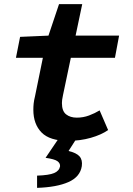

<svg xmlns="http://www.w3.org/2000/svg" viewBox="-20 -668 640 927"><path d="M309 12Q220 12 180.5 -28.5Q141 -69 141 -138Q141 -153 142.5 -168Q144 -183 149 -203L187 -389H57L77 -490L214 -496L265 -648H377L345 -496H555L535 -389H322L284 -208Q281 -194 280 -186Q279 -178 279 -170Q279 -132 299 -116Q319 -100 351 -100Q382 -100 410 -110.5Q438 -121 461 -135L502 -40Q469 -17 418 -2.5Q367 12 309 12ZM159 239V180Q217 178 241.5 167.5Q266 157 270 135Q271 120 257 110Q243 100 200 94L271 -11H357L311 61Q349 70 364 87Q379 104 375 134Q367 186 310.5 211Q254 236 159 239Z"/></svg>

Font: Source Code Pro
Style: Bold Italic
Weight: 700
Italic angle: -11°
Monospace: yes
Designer: Paul D. Hunt, Teo Tuominen
Foundry: Adobe Systems Incorporated
Version: Version 1.050;PS 1.000;hotconv 16.6.51;makeotf.lib2.5.65220